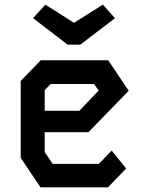

<svg xmlns="http://www.w3.org/2000/svg" viewBox="-20 -805 640 825"><path d="M155 -546 69 -457V-127L154 0H444L522 -81L460 -158L405 -101H206L172 -152V-237H360L533 -415L445 -546ZM172 -418 198 -444H384L404 -416L321 -329H172ZM325 -613 474 -727 422 -785 298 -707 175 -785 122 -727 271 -613Z"/></svg>

Font: Kode Mono SemiBold
Style: Regular
Weight: 600
Monospace: yes
Designer: Isa Ozler
Foundry: Kadena LLC
Version: Version 1.206;gftools[0.9.28]